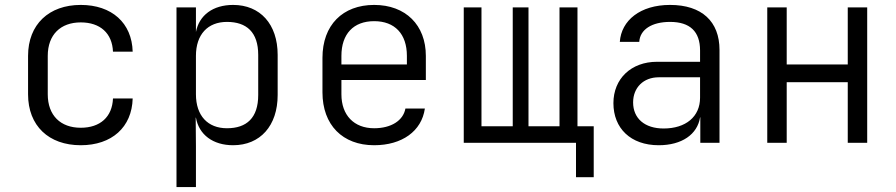

<svg xmlns="http://www.w3.org/2000/svg" viewBox="-20 -580 3640 780"><path d="M308 10C434 10 516 -63 519 -180H439C436 -105 387 -61 308 -61C226 -61 174 -111 174 -197V-353C174 -439 226 -489 308 -489C387 -489 436 -445 439 -370H519C516 -487 434 -560 308 -560C179 -560 94 -481 94 -353V-197C94 -69 178 10 308 10Z M697 180H776V15L775 -102H776C788 -33 845 10 927 10C1037 10 1108 -69 1108 -194V-357C1108 -482 1037 -560 927 -560C845 -560 789 -518 776 -450V-550H697ZM902 -59C824 -59 776 -110 776 -197V-353C776 -440 824 -491 902 -491C982 -491 1029 -449 1029 -357V-194C1029 -101 982 -59 902 -59Z M1500 10C1613 10 1693 -47 1706 -139H1627C1618 -90 1569 -59 1500 -59C1418 -59 1367 -112 1367 -197V-255H1710V-353C1710 -478 1628 -560 1500 -560C1372 -560 1290 -478 1290 -345V-205C1290 -72 1372 10 1500 10ZM1367 -318V-353C1367 -442 1416 -494 1500 -494C1584 -494 1633 -442 1633 -353V-318Z M2320 140H2392V-67H2326V-550H2253V-67H2127V-550H2063V-67H1936V-550H1864V0H2320Z M2656 10C2750 10 2813 -34 2824 -103H2825V0H2903V-377C2903 -493 2831 -560 2702 -560C2581 -560 2504 -497 2498 -410H2577C2580 -460 2628 -491 2702 -491C2783 -491 2824 -452 2824 -375V-329H2649C2544 -329 2472 -260 2472 -161C2472 -59 2542 10 2656 10ZM2676 -58C2599 -58 2552 -99 2552 -164C2552 -224 2594 -266 2656 -266H2824V-183C2824 -106 2766 -58 2676 -58Z M3097 0H3176V-246H3424V0H3503V-550H3424V-318H3176V-550H3097Z"/></svg>

Font: JetBrains Mono Light
Style: Regular
Weight: 336
Monospace: yes
Designer: Philipp Nurullin, Konstantin Bulenkov
Foundry: JetBrains
Version: Version 2.305